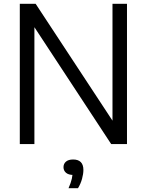

<svg xmlns="http://www.w3.org/2000/svg" viewBox="-20 -760 774 1013"><path d="M84.5 0V-740H168L593.5 -93H573.5V-740H650V0H566.5L141.5 -647H161.5V0ZM341.5 233Q354.5 204 359 182.8Q363.5 161.5 363.5 141L375.5 163H367.5Q341.5 163 328.2 151.5Q315 140 315 122Q315 104 328 92.8Q341 81.5 366 81.5Q392.5 81.5 406.2 95.2Q420 109 420 136.5Q420 157.5 412.8 183.8Q405.5 210 391.5 233Z"/></svg>

Font: Encode Sans SC Condensed Thin
Style: Regular
Weight: 400
Version: Version 3.002